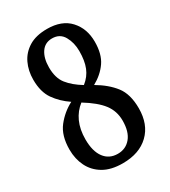

<svg xmlns="http://www.w3.org/2000/svg" viewBox="-181 -814 808 913"><g transform="rotate(-30 223.0 -357.0)"><path d="M220 10Q156 10 114.5 -14.5Q73 -39 52.5 -80.5Q32 -122 32 -173Q32 -250 67.5 -295Q103 -340 153 -366Q107 -397 78 -438.5Q49 -480 49 -547Q49 -596 68 -636Q87 -676 126 -700Q165 -724 226 -724Q307 -724 350 -677Q393 -630 393 -558Q393 -490 364.5 -449Q336 -408 287 -381Q347 -346 381.5 -301.5Q416 -257 416 -179Q416 -91 363.5 -40.5Q311 10 220 10ZM245 -405Q278 -431 292.5 -467Q307 -503 307 -556Q307 -602 287 -637.5Q267 -673 224 -673Q185 -673 164 -642Q143 -611 143 -560Q143 -502 170 -468Q197 -434 245 -405ZM222 -41Q266 -41 293 -73.5Q320 -106 320 -167Q320 -219 290 -258.5Q260 -298 193 -339Q159 -313 140.5 -272.5Q122 -232 122 -177Q122 -112 148.5 -76.5Q175 -41 222 -41Z"/></g></svg>

Font: Noto Serif Myanmar ExtraCondensed Medium
Style: Regular
Weight: 500
Width: 2
Designer: Ben Mitchell and the Monotype Design Team
Foundry: Monotype Imaging Inc.
Version: Version 2.106; ttfautohint (v1.8.4.7-5d5b)